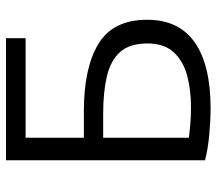

<svg xmlns="http://www.w3.org/2000/svg" viewBox="-62 -672 739 656"><g transform="rotate(-90 308.0 -343.5)"><path d="M267 6Q225 6 176 1.5Q127 -3 89 -13V-693H506V-626H166V-427H256Q405 -427 487 -377Q569 -327 569 -211Q569 -102 491.5 -48Q414 6 267 6ZM271 -61Q329 -61 378 -74Q427 -87 457.5 -119.5Q488 -152 488 -210Q488 -271 458.5 -303.5Q429 -336 375 -348.5Q321 -361 248 -361H166V-68Q184 -66 209.5 -63.5Q235 -61 271 -61Z"/></g></svg>

Font: Ubuntu Sans
Style: Regular
Weight: 400
Designer: Dalton Maag Ltd
Foundry: Dalton Maag Ltd
Version: Version 1.006; ttfautohint (v1.8.4.7-5d5b)